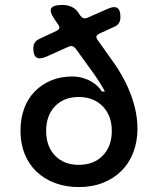

<svg xmlns="http://www.w3.org/2000/svg" viewBox="-20 -750 640 778"><path d="M209 -625Q219 -630 220.5 -635.5Q222 -641 216 -650L201 -672Q180 -702 187.5 -716Q195 -730 233 -730Q253 -730 269.5 -722.5Q286 -715 295 -702L306 -686Q311 -679 318 -676.5Q325 -674 334 -678L416 -714Q442 -726 455 -718Q468 -710 468 -681Q468 -666 461.5 -656Q455 -646 442 -641L383 -614Q373 -609 371 -603.5Q369 -598 375 -589L436 -503Q485 -435 511 -364.5Q537 -294 537 -229Q537 -176 520 -132Q503 -88 471.5 -57Q440 -26 396.5 -9Q353 8 299 8Q246 8 202.5 -8.5Q159 -25 128 -54.5Q97 -84 80 -126Q63 -168 63 -220Q63 -270 78 -310.5Q93 -351 121 -379.5Q149 -408 187 -424Q225 -440 272 -440Q295 -440 314.5 -434.5Q334 -429 349.5 -420Q365 -411 376 -400Q387 -389 393 -379H405Q401 -388 385 -414Q369 -440 338 -482L288 -551Q282 -560 274 -562.5Q266 -565 256 -560L167 -520Q141 -509 128 -517Q115 -525 115 -553Q115 -568 121 -577.5Q127 -587 141 -593ZM299 -82Q360 -82 396.5 -119.5Q433 -157 433 -219Q433 -251 423.5 -276Q414 -301 396.5 -319Q379 -337 354.5 -347Q330 -357 299 -357Q239 -357 203 -319.5Q167 -282 167 -219Q167 -157 203 -119.5Q239 -82 299 -82Z"/></svg>

Font: Maple Mono NL Medium
Style: Regular
Weight: 500
Monospace: yes
Designer: subframe7536
Version: Version 7.000